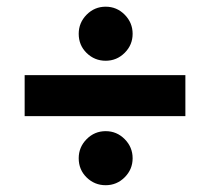

<svg xmlns="http://www.w3.org/2000/svg" viewBox="-20 -541 628 574"><path d="M215.3 -439.9Q215.3 -473.1 239 -497.1Q262.7 -521 295.9 -521Q329.1 -521 352.8 -497.1Q376.5 -473.1 376.5 -439.9Q376.5 -406.7 352.8 -383.1Q329.1 -359.4 295.9 -359.4Q262.7 -359.4 239 -382.6Q215.3 -405.8 215.3 -439.9ZM53.7 -193.8V-316.4H534.2V-193.8ZM215.3 -67.9Q215.3 -101.1 239 -125Q262.7 -148.9 295.9 -148.9Q329.1 -148.9 352.8 -125Q376.5 -101.1 376.5 -67.9Q376.5 -34.7 352.8 -11Q329.1 12.7 295.9 12.7Q262.7 12.7 239 -10.5Q215.3 -33.7 215.3 -67.9Z"/></svg>

Font: Vazirmatn RD Black
Style: Regular
Weight: 900
Designer: Saber Rastikerdar
Foundry: Saber Rastikerdar
Version: Version 32.102